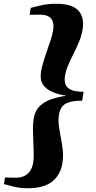

<svg xmlns="http://www.w3.org/2000/svg" viewBox="-20 -858 512 1021"><path d="M277 -838Q363.5 -838 396.5 -802.2Q429.5 -766.5 419.5 -704Q414.5 -670 401 -637.5Q387.5 -605 371.8 -573.8Q356 -542.5 343.2 -512.8Q330.5 -483 325.5 -455Q322 -432 327.2 -412.8Q332.5 -393.5 354.8 -381.8Q377 -370 424.5 -370L417 -322.5Q369.5 -322.5 344 -313.2Q318.5 -304 308 -287.5Q297.5 -271 293.5 -248Q289 -220 293 -189.2Q297 -158.5 303.5 -126Q310 -93.5 313.8 -59.8Q317.5 -26 312 8.5Q302.5 71.5 257.8 107.2Q213 143 126.5 143Q89.5 143 60.2 136.2Q31 129.5 1 121L6.5 86Q16 86 26 86.2Q36 86.5 46 86.8Q56 87 65 87Q87 87 106 79.2Q125 71.5 138.5 53.2Q152 35 157 4Q160 -16.5 159.2 -45.5Q158.5 -74.5 157 -106.5Q155.5 -138.5 155.2 -169.8Q155 -201 159 -226.5Q166 -269.5 192 -294.2Q218 -319 255.5 -331.2Q293 -343.5 333.5 -349Q294.5 -354.5 261 -368Q227.5 -381.5 209.5 -407Q191.5 -432.5 198 -476Q202 -501 211 -530.5Q220 -560 230.8 -590.5Q241.5 -621 250.5 -648.5Q259.5 -676 262.5 -697Q267.5 -729 259.2 -747Q251 -765 234 -772.5Q217 -780 195 -780Q186 -780 176.2 -779.8Q166.5 -779.5 157 -779.5Q147.5 -779.5 137.5 -779L143.5 -816Q173.5 -824.5 206.8 -831.2Q240 -838 277 -838Z"/></svg>

Font: Merriweather 96pt Black
Style: Italic
Weight: 900
Italic angle: -7.8°
Version: Version 2.101